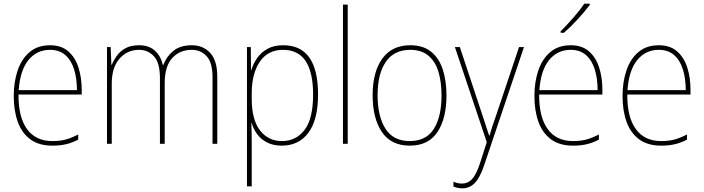

<svg xmlns="http://www.w3.org/2000/svg" viewBox="-20 -785 3844 1048"><path d="M253 -538Q315 -538 353 -504.5Q391 -471 408.5 -416Q426 -361 426 -295V-269H81Q80 -146 127.5 -80.5Q175 -15 266 -15Q306 -15 337 -23Q368 -31 407 -51V-23Q375 -6 341.5 2Q308 10 266 10Q192 10 145.5 -24.5Q99 -59 77 -120Q55 -181 55 -261Q55 -338 76.5 -401Q98 -464 142 -501Q186 -538 253 -538ZM253 -513Q181 -513 135.5 -457.5Q90 -402 82 -293H400Q400 -356 384.5 -406Q369 -456 336.5 -484.5Q304 -513 253 -513Z M1027 -538Q1089 -538 1127.5 -496Q1166 -454 1166 -366V0H1140V-364Q1140 -444 1107.5 -478.5Q1075 -513 1027 -513Q961 -513 920 -468Q879 -423 879 -331V0H853V-358Q853 -443 820 -478Q787 -513 739 -513Q674 -513 632 -464.5Q590 -416 590 -329V0H564V-528H584L588 -431H590Q599 -454 616.5 -479Q634 -504 663.5 -521Q693 -538 739 -538Q793 -538 825.5 -508.5Q858 -479 869 -430H871Q889 -477 926.5 -507.5Q964 -538 1027 -538Z M1526 -538Q1716 -538 1716 -269Q1716 -131 1663.5 -60.5Q1611 10 1518 10Q1471 10 1437.5 -7.5Q1404 -25 1383.5 -53Q1363 -81 1354 -113H1352Q1353 -88 1353.5 -60.5Q1354 -33 1354 -4V232H1328V-528H1349L1350 -403H1352Q1362 -437 1383.5 -468Q1405 -499 1440 -518.5Q1475 -538 1526 -538ZM1525 -513Q1442 -513 1398 -448Q1354 -383 1354 -275V-246Q1354 -132 1399 -73.5Q1444 -15 1519 -15Q1596 -15 1642.5 -76Q1689 -137 1689 -269Q1689 -513 1525 -513Z M1878 0H1852V-760H1878Z M2417 -264Q2417 -139 2368 -64.5Q2319 10 2216 10Q2115 10 2064.5 -64.5Q2014 -139 2014 -265Q2014 -393 2067 -465.5Q2120 -538 2219 -538Q2290 -538 2333.5 -502.5Q2377 -467 2397 -405Q2417 -343 2417 -264ZM2041 -265Q2041 -150 2084 -82.5Q2127 -15 2216 -15Q2306 -15 2348 -81.5Q2390 -148 2390 -264Q2390 -336 2373.5 -392Q2357 -448 2319 -480.5Q2281 -513 2219 -513Q2131 -513 2086 -447.5Q2041 -382 2041 -265Z M2463 -528H2490L2612 -160Q2628 -112 2636 -87Q2644 -62 2650 -45H2652Q2665 -92 2689 -158L2813 -528H2840L2622 119Q2600 184 2572 213.5Q2544 243 2502 243Q2479 243 2455 233V207Q2467 212 2478 214.5Q2489 217 2502 217Q2533 217 2555.5 194Q2578 171 2599 109L2637 -9Z M3095 -538Q3157 -538 3195 -504.5Q3233 -471 3250.5 -416Q3268 -361 3268 -295V-269H2923Q2922 -146 2969.5 -80.5Q3017 -15 3108 -15Q3148 -15 3179 -23Q3210 -31 3249 -51V-23Q3217 -6 3183.5 2Q3150 10 3108 10Q3034 10 2987.5 -24.5Q2941 -59 2919 -120Q2897 -181 2897 -261Q2897 -338 2918.5 -401Q2940 -464 2984 -501Q3028 -538 3095 -538ZM3095 -513Q3023 -513 2977.5 -457.5Q2932 -402 2924 -293H3242Q3242 -356 3226.5 -406Q3211 -456 3178.5 -484.5Q3146 -513 3095 -513ZM3199 -758Q3173 -723 3133.5 -680Q3094 -637 3058 -606H3040V-614Q3074 -648 3110 -689Q3146 -730 3169 -765H3199Z M3576 -538Q3638 -538 3676 -504.5Q3714 -471 3731.5 -416Q3749 -361 3749 -295V-269H3404Q3403 -146 3450.5 -80.5Q3498 -15 3589 -15Q3629 -15 3660 -23Q3691 -31 3730 -51V-23Q3698 -6 3664.5 2Q3631 10 3589 10Q3515 10 3468.5 -24.5Q3422 -59 3400 -120Q3378 -181 3378 -261Q3378 -338 3399.5 -401Q3421 -464 3465 -501Q3509 -538 3576 -538ZM3576 -513Q3504 -513 3458.5 -457.5Q3413 -402 3405 -293H3723Q3723 -356 3707.5 -406Q3692 -456 3659.5 -484.5Q3627 -513 3576 -513Z"/></svg>

Font: Noto Sans Kannada SemiCondensed Thin
Style: Regular
Weight: 100
Width: 4
Designer: Jelle Bosma - Monotype Design Team
Foundry: Monotype Imaging Inc.
Version: Version 2.005; ttfautohint (v1.8.4.7-5d5b)